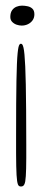

<svg xmlns="http://www.w3.org/2000/svg" viewBox="-20 -454 195 698"><path d="M56 -295Q59 -295 61.2 -292Q63.5 -289 65.5 -280.2Q67.5 -271.5 69 -255.2Q70.5 -239 71.8 -212.2Q73 -185.5 73.8 -146.8Q74.5 -108 75 -54.2Q75.5 -0.5 75.5 70Q75.5 98.5 75.5 120.5Q75.5 142.5 75 158.8Q74.5 175 73.8 186.5Q73 198 71.8 205.2Q70.5 212.5 68.2 216.8Q66 221 63 222.5Q60 224 56 224Q52.5 224 49.8 222.5Q47 221 45.2 216.5Q43.5 212 42.2 203.8Q41 195.5 40.2 182.2Q39.5 169 39 149.5Q38.5 130 38.5 103.2Q38.5 76.5 38.5 41Q38.5 -25 38.8 -75Q39 -125 39.8 -161Q40.5 -197 41.5 -221Q42.5 -245 44 -260Q45.5 -275 47.2 -282.5Q49 -290 51.2 -292.5Q53.5 -295 56 -295ZM60 -433.5Q70 -433.5 80.5 -431.2Q91 -429 98 -422.2Q105 -415.5 105 -402Q105 -389.5 98.5 -380.2Q92 -371 81.5 -366Q71 -361 59 -361Q50 -361 40.5 -364.2Q31 -367.5 24.2 -374.5Q17.5 -381.5 17.5 -392.5Q17.5 -407.5 23.8 -416.5Q30 -425.5 39.8 -429.5Q49.5 -433.5 60 -433.5Z"/></svg>

Font: Gluten Thin
Style: Regular
Weight: 100
Designer: Tyler Finck
Foundry: Etcetera Type Company
Version: Version 1.300